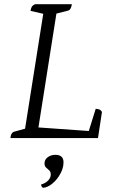

<svg xmlns="http://www.w3.org/2000/svg" viewBox="-20 -661 575 919"><path d="M30 0Q32 -27 49 -31L100 -45L187 -595L126 -609Q128 -622 132.5 -629Q137 -636 148 -641H324Q320 -613 305 -610L250 -596L164 -51L405 -34L438 -140Q461 -140 468 -125L449 0ZM186 238Q177 233 177 222Q198 216 210.5 203Q223 190 223 174Q223 161 215.5 154.5Q208 148 200.5 141Q193 134 193 121Q193 103 208.5 91.5Q224 80 245 80Q284 80 284 116Q284 143 269 170.5Q254 198 231.5 217Q209 236 186 238Z"/></svg>

Font: Petrona Light
Style: Italic
Weight: 300
Italic angle: -9°
Designer: Ringo R. Seeber
Foundry: Ringo R. Seeber
Version: Version 2.001; ttfautohint (v1.8.3)